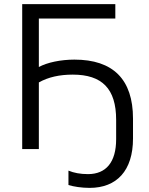

<svg xmlns="http://www.w3.org/2000/svg" viewBox="-20 -725 724 934"><path d="M416 189C548 189 627 105 627 -51V-148C627 -339 530 -435 342 -435C275 -435 209 -421 169 -399V-635H541V-705H88V0H169V-324C215 -350 270 -362 334 -362C476 -362 545 -294 545 -142V-48C545 64 496 122 408 122C371 122 339 116 313 105V175C338 183 378 189 416 189Z"/></svg>

Font: Poppy and Pepper
Style: Regular
Weight: 400
Designer: Thy Ha
Foundry: Thy Ha
Version: Version 0.001;Glyphs 3.2 (3227)